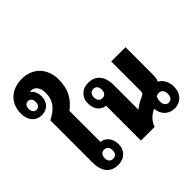

<svg xmlns="http://www.w3.org/2000/svg" viewBox="-224 -1159 1397 1397"><g transform="rotate(-45 474.5 -461.0)"><path d="M180 -931C74 -931 -3 -866 -3 -756C-3 -685 38 -640 98 -640C155 -640 193 -680 193 -738C193 -772 180 -805 154 -821C158 -822 163 -823 168 -823C209 -823 232 -785 232 -734C232 -657 193 -611 114 -570V-135C114 -35 164 9 234 9C303 9 343 -37 343 -96C343 -152 312 -196 261 -201V-521C328 -572 368 -634 368 -739C368 -841 303 -931 180 -931ZM98 -695C75 -695 61 -714 61 -740C61 -766 75 -785 98 -785C120 -785 134 -766 134 -740C134 -714 120 -695 98 -695ZM240 -143C266 -143 281 -126 281 -96C281 -66 266 -49 240 -49C214 -49 199 -66 199 -96C199 -127 214 -143 240 -143Z M816 9C879 9 924 -38 924 -107C924 -154 903 -197 865 -217C876 -235 877 -259 877 -282V-560H730V-261C730 -240 726 -230 708 -223C680 -211 649 -194 625 -174H622V-424C622 -524 572 -569 503 -569C433 -569 394 -523 394 -463C394 -408 424 -363 476 -359V0H617C631 -45 668 -80 708 -95C712 -30 759 9 816 9ZM496 -416C471 -416 456 -434 456 -464C456 -493 471 -511 496 -511C522 -511 537 -493 537 -464C537 -433 522 -416 496 -416ZM815 -52C790 -52 775 -71 775 -102C775 -118 778 -133 785 -146C793 -151 802 -154 813 -154C841 -154 855 -133 855 -102C855 -70 841 -52 815 -52Z"/></g></svg>

Font: Noto Sans Thai Looped Condensed ExtraBold
Style: Regular
Weight: 800
Width: 3
Designer: Sasikarn Vongin, Ben Mitchell
Foundry: The Fontpad Ltd
Version: Version 1.001